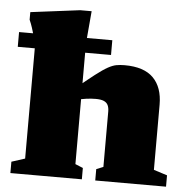

<svg xmlns="http://www.w3.org/2000/svg" viewBox="-52 -791 837 843"><g transform="rotate(5 366.0 -369.5)"><path d="M398.5 -50 429 -62.5V-306.5Q429 -323.5 423.5 -334.8Q418 -346 405.2 -351.5Q392.5 -357 369.5 -357Q349.5 -357 327.5 -354Q305.5 -351 284 -345L271 -392Q323.5 -436 356.2 -461.2Q389 -486.5 409.8 -498Q430.5 -509.5 447 -512.5Q463.5 -515.5 483.5 -515.5Q568.5 -515.5 609.8 -474Q651 -432.5 651 -356V-69L710.5 -50V0H398.5ZM339.5 0H24.5V-50L83.5 -69V-568Q79 -590 73.8 -608.5Q68.5 -627 63 -644Q57.5 -661 50 -678V-711.5L267.5 -739H318L305.5 -596V-64L339.5 -50ZM8.5 -555V-620H419.5V-555Z"/></g></svg>

Font: Newsreader 9pt ExtraBold
Style: Regular
Weight: 800
Designer: Hugues Gentile
Foundry: Production Type
Version: Version 1.003